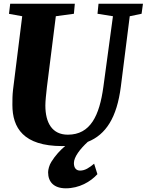

<svg xmlns="http://www.w3.org/2000/svg" viewBox="-20 -767 780 1021"><path d="M45.9 -209C45.9 -87.4 104.5 9.8 310.5 9.8C315.9 9.8 321.3 9.8 326.7 9.3C300.3 31.7 274.4 59.1 252.9 93.8C242.2 110.4 235.8 134.8 235.8 149.4C235.8 200.7 267.1 234.4 330.1 234.4C400.9 234.4 461.4 199.7 498 159.2L480.5 103.5C454.6 125 432.6 140.1 405.8 140.1C386.7 140.1 373 127.9 373 100.1C373 67.9 405.8 24.9 446.8 -12.7C543.5 -51.3 601.6 -142.1 622.6 -306.2L669.9 -680.7L732.9 -693.8L740.2 -747.1H503.9L498.5 -693.8L580.6 -680.7L529.8 -305.7C508.8 -151.9 460.9 -50.8 340.8 -50.8C257.8 -50.8 221.2 -113.3 221.2 -206.1C221.2 -229 225.1 -264.6 229.5 -304.2L276.9 -680.7L373 -693.8L377.9 -747.1H34.2L27.8 -693.4L98.1 -680.7L49.3 -289.6C45.9 -260.7 45.9 -234.4 45.9 -209Z"/></svg>

Font: Merriweather
Style: Heavy Italic
Weight: 900
Italic angle: -7.5°
Designer: Eben Sorkin
Foundry: Eben Sorkin
Version: Version 1.001